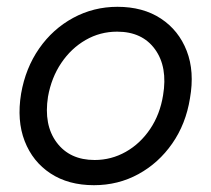

<svg xmlns="http://www.w3.org/2000/svg" viewBox="-20 -532 621 564"><path d="M256 12Q181 12 128.5 -22.5Q76 -57 52.5 -117.5Q29 -178 42 -257Q55 -332 95 -389.5Q135 -447 195 -479.5Q255 -512 325 -512Q400 -512 452.5 -477.5Q505 -443 528.5 -382.5Q552 -322 538 -243Q526 -168 486 -110.5Q446 -53 386.5 -20.5Q327 12 256 12ZM258 -62Q307 -62 349.5 -86Q392 -110 421 -153Q450 -196 459 -252Q473 -335 435.5 -387Q398 -439 324 -439Q274 -439 231.5 -414.5Q189 -390 160 -347Q131 -304 121 -248Q108 -165 146.5 -113.5Q185 -62 258 -62Z"/></svg>

Font: Figtree
Style: Italic
Weight: 400
Italic angle: -9.5°
Foundry: Erik Kennedy
Version: Version 2.001; ttfautohint (v1.8.4.7-5d5b);gftools[0.9.27]